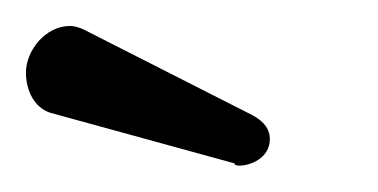

<svg xmlns="http://www.w3.org/2000/svg" viewBox="-20 -751 291 148"><path d="M161 -625C159 -621 188 -623 188 -644C188 -651 184 -657 175 -662L45 -728C41 -730 37 -731 34 -731C15 -731 0 -712 0 -695C0 -682 6 -668 19 -664Z"/></svg>

Font: Fabada
Style: Regular
Weight: 400
Designer: deFharo
Foundry: deFharo.com
Version: Version 4.000 2011 initial release